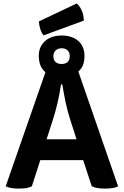

<svg xmlns="http://www.w3.org/2000/svg" viewBox="-20 -1109 732 1133"><path d="M343.8 -899.4Q282.2 -899.4 245.1 -866.2Q209 -833 209 -780.3Q209 -747.1 218.8 -722.7Q228.5 -699.2 248 -682.6Q169.9 -459 13.7 -9.8Q26.4 -2.9 43.9 0Q61.5 3.9 89.8 3.9Q115.2 3.9 135.7 1Q155.3 -2.9 168 -9.8Q184.6 -61.5 217.8 -164.1Q281.2 -164.1 470.7 -164.1Q483.4 -126 521.5 -9.8Q534.2 -2.9 551.8 0Q570.3 3.9 598.6 3.9Q627.9 3.9 647.5 0Q666 -2.9 676.8 -9.8Q598.6 -235.4 442.4 -686.5Q460 -702.1 469.7 -724.6Q478.5 -748 478.5 -778.3Q478.5 -835.9 442.4 -867.2Q405.3 -899.4 343.8 -899.4ZM254.9 -287.1Q264.6 -315.4 292 -402.3Q306.6 -447.3 319.3 -501Q332 -555.7 339.8 -610.4Q342.8 -610.4 347.7 -610.4Q356.4 -557.6 367.2 -504.9Q378.9 -451.2 393.6 -405.3Q406.2 -365.2 431.6 -287.1Q387.7 -287.1 254.9 -287.1ZM343.8 -824.2Q366.2 -824.2 378.9 -811.5Q391.6 -799.8 391.6 -778.3Q391.6 -754.9 378.9 -743.2Q366.2 -731.4 343.8 -731.4Q320.3 -731.4 307.6 -743.2Q294.9 -754.9 294.9 -778.3Q294.9 -798.8 308.6 -811.5Q322.3 -824.2 343.8 -824.2ZM433.6 -1088.9Q377.9 -1062.5 209 -982.4Q210.9 -960 217.8 -937.5Q224.6 -915 237.3 -900.4Q316.4 -928.7 474.6 -987.3Q474.6 -1016.6 463.9 -1043Q453.1 -1070.3 433.6 -1088.9Z"/></svg>

Font: cl
Style: Bold
Weight: 400
Designer: Mitja Miklavcic
Version: Version 7.504; 2011; Build 1021